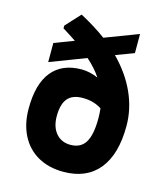

<svg xmlns="http://www.w3.org/2000/svg" viewBox="-115 -846 817 950"><g transform="rotate(15 293.5 -371.5)"><path d="M542 -284Q542 -138 479 -61Q416 16 298 16Q223 16 167.5 -15.5Q112 -47 82 -105.5Q52 -164 52 -242Q52 -369 104.5 -433Q157 -497 256 -497Q297 -497 341 -478Q314 -519 269 -559L86 -489V-587L186 -625Q149 -650 116 -670V-684L185 -759Q260 -719 318 -676L489 -741V-643L396 -608Q468 -535 505 -452.5Q542 -370 542 -284ZM398 -284Q398 -310 395 -335Q354 -362 298 -362Q245 -362 220.5 -332.5Q196 -303 196 -242Q196 -187 223.5 -154.5Q251 -122 298 -122Q350 -122 374 -161Q398 -200 398 -284Z"/></g></svg>

Font: Farro
Style: Bold
Weight: 700
Designer: Aceler Chua
Foundry: Grayscale Limited
Version: Version 1.101